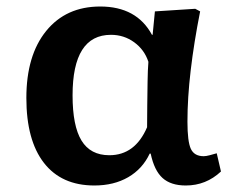

<svg xmlns="http://www.w3.org/2000/svg" viewBox="-20 -556 730 590"><path d="M270 14Q169 14 115 -55.5Q61 -125 61 -255Q61 -386 122 -461Q183 -536 288 -536Q400 -536 447 -449H449L456 -521L580 -529L595 -521Q576 -425 566 -340Q556 -255 556 -182Q556 -121 566.5 -98.5Q577 -76 606 -76Q613 -76 624.5 -79Q636 -82 646 -85L659 -29Q613 14 551 14Q505 14 479.5 -9Q454 -32 443 -84H440Q418 -37 374 -11.5Q330 14 270 14ZM316 -79Q395 -79 432 -165Q432 -194 432.5 -231.5Q433 -269 433.5 -305Q434 -341 436 -366Q424 -403 392.5 -426Q361 -449 321 -449Q203 -449 203 -263Q203 -169 230.5 -124Q258 -79 316 -79Z"/></svg>

Font: Literata 7pt SemiBold
Style: Regular
Weight: 600
Designer: Latin by Veronika Burian and Jose Scaglione. Greek by Irene Vlachou. Cyrillic by Vera Evstafieva.
Foundry: TypeTogether
Version: Version 3.002